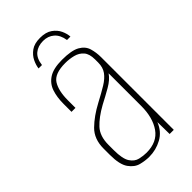

<svg xmlns="http://www.w3.org/2000/svg" viewBox="-201 -687 754 754"><g transform="rotate(-45 176.0 -310.0)"><path d="M182 -627Q214 -627 233 -613.5Q252 -600 260.5 -581.5Q269 -563 270 -546H251Q246 -578 227.5 -594Q209 -610 182 -610Q153 -610 134.5 -594.5Q116 -579 112 -546H93Q95 -563 104 -581.5Q113 -600 131.5 -613.5Q150 -627 182 -627ZM155 7Q134 7 110 1Q86 -5 68.5 -29.5Q51 -54 51 -108V-143Q51 -196 83 -227.5Q115 -259 164 -285Q200 -304 224.5 -319Q249 -334 262 -352Q275 -370 275 -397V-414Q275 -445 261.5 -460.5Q248 -476 226.5 -481.5Q205 -487 182 -487Q123 -487 104.5 -458Q86 -429 86 -376V-334H64V-378Q64 -415 73.5 -443.5Q83 -472 108.5 -488.5Q134 -505 182 -505Q235 -505 259.5 -491Q284 -477 291 -453.5Q298 -430 298 -403V0H275L274 -67Q259 -29 226 -11Q193 7 155 7ZM159 -12Q218 -12 246 -52Q274 -92 274 -157V-338Q260 -317 230.5 -300Q201 -283 170 -267Q125 -242 100 -215Q75 -188 75 -140V-110Q75 -62 88.5 -41.5Q102 -21 122 -16.5Q142 -12 159 -12Z"/></g></svg>

Font: Alumni Sans Thin
Style: Regular
Weight: 100
Designer: Robert E. Leuschke
Foundry: Robert E. Leuschke
Version: Version 1.018